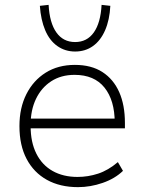

<svg xmlns="http://www.w3.org/2000/svg" viewBox="-20 -762 591 790"><path d="M301 8Q227 8 173 -22Q119 -52 89.5 -108Q60 -164 60 -243Q60 -318 88.5 -374.5Q117 -431 168 -463Q219 -495 288 -495Q356 -495 401.5 -465.5Q447 -436 470.5 -383Q494 -330 494 -256V-234H89V-274H472L452 -258Q452 -349 410 -401.5Q368 -454 287 -454Q231 -454 190.5 -427.5Q150 -401 128 -355Q106 -309 106 -249V-243Q106 -177 129.5 -130Q153 -83 196.5 -58.5Q240 -34 299 -34Q342 -34 383.5 -47.5Q425 -61 465 -95L486 -59Q453 -27 402.5 -9.5Q352 8 301 8ZM289 -550Q248 -550 216 -572.5Q184 -595 166 -637.5Q148 -680 144 -738L180 -742Q184 -668 212 -628.5Q240 -589 289 -589Q338 -589 366 -628.5Q394 -668 398 -742L434 -738Q431 -680 412.5 -637.5Q394 -595 362.5 -572.5Q331 -550 289 -550Z"/></svg>

Font: Nunito Sans 10pt ExtraLight
Style: Regular
Weight: 250
Designer: Vernon Adams
Foundry: Vernon Adams
Version: Version 3.101;gftools[0.9.27]